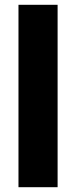

<svg xmlns="http://www.w3.org/2000/svg" viewBox="-20 -780 317 800"><path d="M220 0H57V-760H220Z"/></svg>

Font: Noto Sans Bengali Condensed ExtraBold
Style: Regular
Weight: 800
Width: 3
Designer: Joana Ranito - Universal Thirst; Jelle Bosma - Monotype Design Team
Foundry: Universal Thirst ehf.
Version: Version 3.000; ttfautohint (v1.8.4.7-5d5b)